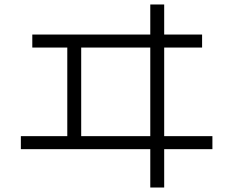

<svg xmlns="http://www.w3.org/2000/svg" viewBox="-20 -788 1040 856"><path d="M124 -576V-634H881V-576ZM73 -123V-181H927V-123ZM280 -609H342V-152H280ZM650 -768H712V48H650Z"/></svg>

Font: Murecho Thin Light
Style: Regular
Weight: 300
Version: Version 1.010